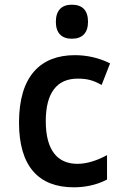

<svg xmlns="http://www.w3.org/2000/svg" viewBox="-20 -788 540 818"><path d="M286 -623C331 -623 355 -648 355 -695C355 -744 331 -768 286 -768C243 -768 218 -744 218 -695C218 -647 243 -623 286 -623ZM294 10C338 10 388 2 436 -23V-127C390 -102 347 -90 310 -90C227 -90 175 -145 175 -272C175 -392 222 -453 311 -453C349 -453 376 -447 413 -426L449 -518C403 -541 352 -553 299 -553C154 -553 61 -465 61 -266C61 -79 145 10 294 10Z"/></svg>

Font: Noto Sans Mono ExtraCondensed SemiBold
Style: Regular
Weight: 600
Width: 2
Designer: Monotype Design Team
Foundry: Monotype Imaging Inc.
Version: Version 2.014